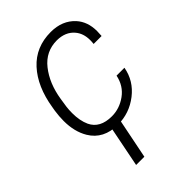

<svg xmlns="http://www.w3.org/2000/svg" viewBox="-221 -629 930 930"><g transform="rotate(-45 243.5 -164.0)"><path d="M221 10Q122.5 10 78.5 -63.5Q47.5 -115.5 47.5 -188.5Q47.5 -219.5 52.5 -254L56 -274.5Q75.5 -396.5 140.2 -467.2Q205 -538 308 -538Q387 -538 433.5 -487Q470 -446 470 -382.5Q470 -367 468.5 -350H414Q415.5 -362.5 415.5 -375Q415.5 -421.5 390 -451Q358.5 -488 300.5 -488.5Q224 -488.5 175.8 -427.5Q127.5 -366.5 113 -274.5Q108.5 -247.5 106 -228.5Q103.5 -209.5 103.5 -186.5Q103.5 -134.5 120.5 -97.5Q148 -39.5 229 -39.5Q281.5 -39.5 326.8 -72Q372 -104.5 384 -163H438Q424.5 -87 362 -38.5Q299.5 10 221 10ZM201.5 210H145L191.5 -24H248.5Z"/></g></svg>

Font: Roberto Sans Light
Style: Italic
Weight: 300
Italic angle: -11°
Designer: Google
Version: Version 1.00;June 11, 2020;FontCreator 12.0.0.2522 64-bit; t